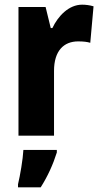

<svg xmlns="http://www.w3.org/2000/svg" viewBox="-20 -580 429 821"><path d="M331 -560C274 -560 228 -511 204 -460H197L175 -550H59V0H211V-277C211 -363 253 -403 314 -403C337 -403 353 -401 366 -397L380 -553C363 -558 346 -560 331 -560ZM223 72V61H80C78 101 66 171 57 208V221H154C184 174 207 123 223 72Z"/></svg>

Font: Noto Sans Georgian Condensed ExtraBold
Style: Regular
Weight: 800
Width: 3
Designer: Monotype Design Team, Akaki Razmadze
Foundry: Google LLC
Version: Version 2.005